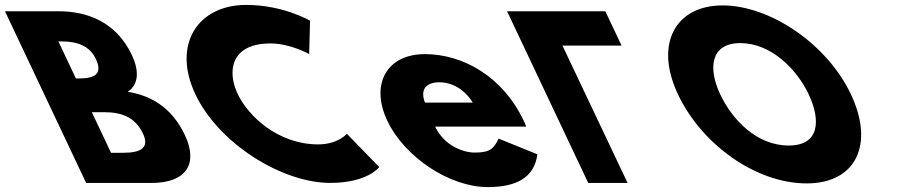

<svg xmlns="http://www.w3.org/2000/svg" viewBox="-283 -749 3730 784"><path d="M-262.7 -703.1 68.8 -1.9H334.9C480.2 -1.9 526.6 -81.8 472 -197.4C418.5 -310.4 333.6 -358.9 238.8 -374.2C283.8 -404.8 285.8 -460 255.2 -524.6C192.1 -658.1 75.6 -703.1 -45.1 -703.1ZM26.9 -428.6 -44.6 -579.9H-31.9C37.8 -579.9 84.4 -558.6 108.2 -508.5C135.9 -449.8 108.5 -428.6 39.7 -428.6ZM170.4 -125.1 92 -290.9H142.2C217.8 -290.9 270.3 -267.9 300.9 -203.3C327 -148.1 296.2 -125.1 220.5 -125.1Z M1016.1 -159.4C855.5 -159.4 731.9 -271.6 687.3 -365.9C643.1 -459.4 660.6 -571.6 821.2 -571.6C902.8 -571.6 979.4 -528.3 979.4 -528.3L983.1 -664.3C983.1 -664.3 874.4 -728.9 722.2 -728.9C523.3 -728.9 419.4 -565.7 514.7 -364.2C609.5 -163.6 867.7 -2.1 1065.8 -2.1C1217.9 -2.1 1265.6 -66.7 1265.6 -66.7L1133.3 -202.7C1133.3 -202.7 1097.7 -159.4 1016.1 -159.4Z M1865.8 -232C1864 -238 1858.8 -249 1855.5 -256C1770.4 -436 1607.9 -528 1451.9 -528C1296.9 -528 1227.6 -406 1298.5 -256C1368.9 -107 1553.6 15 1708.6 15C1822.6 15 1899.1 -22 1911.2 -119L1753 -183C1731.7 -137 1711.9 -126 1654.9 -126C1609.9 -126 1531.2 -153 1493.8 -232ZM1452.5 -330C1433.3 -377 1450.3 -413 1511.3 -413C1563.3 -413 1614 -384 1647.5 -330Z M2013.6 -562.9 2279.7 -1.9H2119L1787.5 -703.1H2188.7L2255 -562.9Z M2485.3 -363.9C2582.1 -159.1 2803.5 -0.1 3010.9 -0.1C3212.3 -0.1 3288.5 -159.1 3191.6 -363.9C3094.8 -568.8 2862 -726.9 2667.3 -726.9C2474.4 -726.9 2388.4 -568.8 2485.3 -363.9ZM2657.8 -363.9C2608.4 -468.5 2616.8 -573 2740 -573C2864.1 -573 2969.7 -468.5 3019.1 -363.9C3068.5 -259.4 3065.2 -154.8 2937.7 -154.8C2806.8 -154.8 2707.3 -259.4 2657.8 -363.9Z"/></svg>

Font: Hussar
Style: BdOpOblFive
Weight: 700
Foundry: Cannot Into Space Fonts
Version: Version 2.00